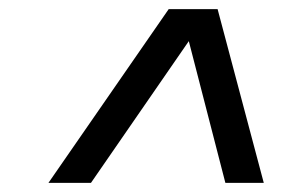

<svg xmlns="http://www.w3.org/2000/svg" viewBox="-20 -719 658 420"><path d="M86 -319 349 -699H456L557 -319H473L393 -629L179 -319Z"/></svg>

Font: Fragment Mono SC
Style: Italic
Weight: 400
Italic angle: -12°
Monospace: yes
Designer: Wei Huang based on Nimbus Sans by URW Studio, based on Helvetica by Max Miedinger.
Foundry: Wei Huang
Version: Version 1.012; ttfautohint (v1.8.4.7-5d5b)